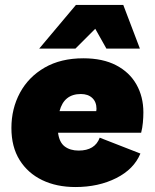

<svg xmlns="http://www.w3.org/2000/svg" viewBox="-20 -745 623 774"><path d="M284 9Q208 9 150 -19Q92 -47 59 -100Q26 -153 26 -229Q26 -307 60.5 -371Q95 -435 160 -472.5Q225 -510 316 -510Q394 -510 448 -482Q502 -454 530 -404.5Q558 -355 558 -292Q558 -273 556 -251Q554 -229 549 -210H214Q219 -171 241 -154.5Q263 -138 297 -138Q363 -138 382 -190L546 -126Q520 -63 448.5 -27Q377 9 284 9ZM306 -366Q238 -366 220 -297H368Q369 -301 369 -306Q369 -334 352 -350Q335 -366 306 -366ZM138 -549 286 -725H477L544 -549H409L364 -629L284 -549Z"/></svg>

Font: Prodigy Sans ExtraBold
Style: Italic
Weight: 800
Italic angle: -13°
Designer: Wei Huang
Foundry: Wei Huang
Version: Version 1.003; ttfautohint (v1.8.3)